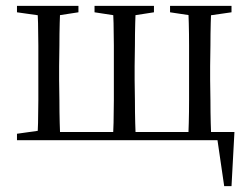

<svg xmlns="http://www.w3.org/2000/svg" viewBox="-20 -479 852 656"><path d="M107 0H186Q185 -22 184 -59Q183 -96 183 -136Q182 -175 182 -206V-253Q182 -284 183 -324Q183 -363 184 -400Q185 -437 186 -459H107Q109 -437 110 -400Q110 -363 111 -324Q111 -284 111 -253V-206Q111 -175 111 -136Q110 -96 110 -59Q109 -22 107 0ZM365 0H444Q443 -22 442 -59Q441 -96 441 -136Q440 -175 440 -206V-253Q440 -284 441 -324Q441 -363 442 -400Q443 -437 444 -459H365Q367 -437 368 -400Q368 -363 369 -324Q369 -284 369 -253V-206Q369 -175 369 -136Q368 -96 368 -59Q367 -22 365 0ZM623 0H702Q701 -22 700 -59Q699 -96 699 -136Q698 -175 698 -206V-253Q698 -284 699 -324Q699 -363 700 -400Q701 -437 702 -459H623Q624 -437 625 -400Q626 -363 626 -324V-253V-206V-136Q626 -96 625 -59Q624 -22 623 0ZM746 157H771L781 -28H143V0H762L720 -21ZM38 -437 137 -423H157L248 -437V-459H38ZM303 -437 394 -423H416L506 -437V-459H303ZM561 -437 654 -423H674L771 -437V-459H561ZM38 0H154V-36H137L38 -22Z"/></svg>

Font: Source Serif 4 48pt
Style: Regular
Weight: 400
Designer: Frank Grie√ühammer
Foundry: Adobe Systems Incorporated
Version: Version 4.004;hotconv 1.0.116;makeotfexe 2.5.65601